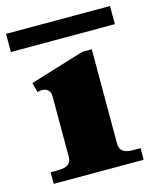

<svg xmlns="http://www.w3.org/2000/svg" viewBox="-107 -697 627 767"><g transform="rotate(-15 206.0 -314.0)"><path d="M-9 -628H421V-553H-9ZM20 -48H52Q106 -48 106 -88V-337Q106 -357 96 -365.5Q86 -374 71 -374Q66 -374 52 -371L42 -411L267 -480H306V-88Q306 -48 360 -48H392V0H20Z"/></g></svg>

Font: Taviraj Black
Style: Regular
Weight: 900
Designer: Katatrad Team
Foundry: CadsonDemak
Version: Version 1.030